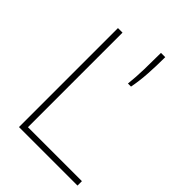

<svg xmlns="http://www.w3.org/2000/svg" viewBox="-234 -912 1015 1015"><g transform="rotate(45 274.0 -404.0)"><path d="M101.5 0V-740H135.5V-33H539V0ZM346 -570Q352 -622.5 353.5 -684.5Q355 -746.5 355 -808H387Q387 -744.5 383.2 -684Q379.5 -623.5 369 -570Z"/></g></svg>

Font: Encode Sans SmExp Th
Style: Regular
Weight: 100
Width: 6
Designer: Multiple Designers
Foundry: Impallari Type
Version: Version 3.002; ttfautohint (v1.8.3) -l 8 -r 50 -G 200 -x 14 